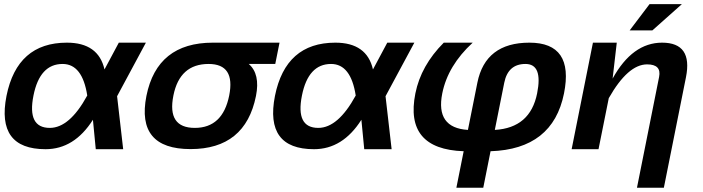

<svg xmlns="http://www.w3.org/2000/svg" viewBox="-20 -718 3382 924"><path d="M11.2 -256.3Q62.5 -512.7 301.8 -512.7Q453.6 -512.7 482.9 -383.8L551.8 -512.7H682.1L543.5 -254.9L572.8 0H440.9L427.2 -141.6Q337.4 0 199.2 0Q-39.1 0 11.2 -256.3ZM219.7 -102.5Q314.9 -102.5 399.9 -258.3Q376.5 -410.2 281.2 -410.2Q171.4 -410.2 141.1 -258.3Q109.9 -102.5 219.7 -102.5Z M917.5 -102.5Q1051.8 -102.5 1083 -258.3Q1113.3 -410.2 983.9 -410.2Q844.7 -410.2 814.5 -258.3Q783.2 -102.5 917.5 -102.5ZM684.6 -256.3Q735.8 -512.7 1004.4 -512.7H1325.2L1304.7 -410.2H1177.2Q1232.9 -361.8 1211.9 -256.3Q1160.6 -0.5 897 -0.5Q634.3 -0.5 684.6 -256.3Z M1303.2 -256.3Q1354.5 -512.7 1593.8 -512.7Q1745.6 -512.7 1774.9 -383.8L1843.8 -512.7H1974.1L1835.4 -254.9L1864.7 0H1732.9L1719.2 -141.6Q1629.4 0 1491.2 0Q1252.9 0 1303.2 -256.3ZM1511.7 -102.5Q1606.9 -102.5 1691.9 -258.3Q1668.5 -410.2 1573.2 -410.2Q1463.4 -410.2 1433.1 -258.3Q1401.9 -102.5 1511.7 -102.5Z M2115.7 -512.7H2254.9Q2135.3 -402.8 2108.4 -268.6Q2075.2 -102.5 2231.9 -92.8L2277.3 -319.8Q2315.9 -512.7 2527.8 -512.7Q2743.2 -512.7 2694.3 -268.6Q2640.6 0 2340.8 9.8L2305.7 185.5H2176.3L2211.4 9.8Q1925.3 0 1979 -268.6Q2005.9 -402.8 2115.7 -512.7ZM2564.9 -268.6Q2593.3 -410.2 2508.8 -410.2Q2424.8 -410.2 2406.7 -319.8L2361.3 -92.8Q2531.7 -102.5 2564.9 -268.6Z M2731 0 2833.5 -512.7H2948.2L2928.2 -339.8Q3023.4 -512.7 3166.5 -512.7Q3314.5 -512.7 3281.2 -346.2L3174.8 185.5H3045.4L3151.9 -347.7Q3164.1 -408.2 3094.2 -408.2Q3002 -408.2 2909.7 -245.6L2860.4 0ZM3106 -698.2H3261.7L3119.6 -571.8H3010.3Z"/></svg>

Font: Sansation
Style: Bold Italic
Weight: 700
Designer: Bernd Montag
Version: Version 1.301